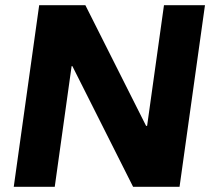

<svg xmlns="http://www.w3.org/2000/svg" viewBox="-20 -720 820 740"><path d="M770 -700 672 0H493L259 -465H256L191 0H33L131 -700H309L543 -235H547L612 -700Z"/></svg>

Font: Pathway Extreme 28pt
Style: Bold Italic
Weight: 700
Italic angle: -8°
Designer: Eduardo Rodriguez Tunni
Foundry: Eduardo Rodriguez Tunni
Version: Version 1.001;gftools[0.9.26]